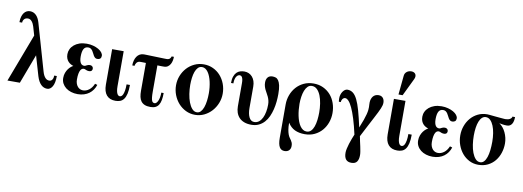

<svg xmlns="http://www.w3.org/2000/svg" viewBox="-72 -1248 5229 1918"><g transform="rotate(10 2543.0 -289.0)"><path d="M492.2 -129.9H465.8Q465.8 -118.2 463.4 -107.7Q460.9 -97.2 455.8 -89.1Q450.7 -81.1 443.1 -76.4Q435.5 -71.8 424.8 -71.8Q414.6 -71.8 404.5 -75.7Q394.5 -79.6 385.5 -88.9Q376.5 -98.1 368.4 -113.3Q360.4 -128.4 354 -150.9L217.8 -624Q211.9 -644.5 202.9 -662.4Q193.8 -680.2 181.4 -693.4Q168.9 -706.5 152.8 -713.9Q136.7 -721.2 117.2 -721.2Q99.6 -721.2 83.7 -713.4Q67.9 -705.6 56.2 -689.7Q44.4 -673.8 37.6 -650.1Q30.8 -626.5 30.8 -595.2H58.1Q58.1 -616.2 71.5 -631.1Q85 -646 109.9 -646Q131.8 -646 148.4 -626.2Q165 -606.4 173.8 -576.2L199.2 -488.8L14.2 0H140.1L252 -297.9L311 -96.2Q319.8 -67.4 331.3 -46.9Q342.8 -26.4 356.7 -13.2Q370.6 0 386 6.1Q401.4 12.2 418 12.2Q450.2 12.2 471.2 -23.4Q492.2 -59.1 492.2 -129.9Z M905.8 -112.8 881.8 -120.1Q863.8 -77.6 834.7 -55.9Q805.7 -34.2 773.9 -34.2Q759.8 -34.2 745.8 -39.8Q731.9 -45.4 720.9 -57.4Q710 -69.3 702.9 -87.9Q695.8 -106.4 695.8 -131.8Q695.8 -167 700.2 -189.7Q704.6 -212.4 711.7 -225.3Q718.8 -238.3 727.8 -243.2Q736.8 -248 746.1 -248Q752 -248 757.1 -245.8Q762.2 -243.7 768.1 -241Q773.9 -238.3 781.2 -236.1Q788.6 -233.9 798.8 -233.9Q810.1 -233.9 816.9 -237.1Q823.7 -240.2 827.4 -244.9Q831.1 -249.5 832 -254.6Q833 -259.8 833 -264.2Q833 -268.1 831.8 -273.4Q830.6 -278.8 826.9 -283.4Q823.2 -288.1 816.4 -291.5Q809.6 -294.9 798.8 -294.9Q788.1 -294.9 780.3 -292.2Q772.5 -289.6 766.4 -286.4Q760.3 -283.2 755.1 -280.5Q750 -277.8 744.1 -277.8Q733.9 -277.8 724.6 -281.7Q715.3 -285.6 708.3 -295.7Q701.2 -305.7 697 -322.3Q692.9 -338.9 692.9 -363.8Q692.9 -414.6 707 -440.2Q721.2 -465.8 752.9 -465.8Q768.6 -465.8 778.8 -458.5Q789.1 -451.2 796.4 -440.4Q803.7 -429.7 809.6 -417Q815.4 -404.3 822 -393.6Q828.6 -382.8 837.4 -375.5Q846.2 -368.2 859.9 -368.2Q878.4 -368.2 889.2 -377.7Q899.9 -387.2 899.9 -405.8Q899.9 -423.3 886.7 -440.2Q873.5 -457 850.6 -470.2Q827.6 -483.4 796.9 -491.7Q766.1 -500 731 -500Q689.9 -500 658 -488.8Q626 -477.5 603.8 -458.7Q581.5 -439.9 569.8 -415.3Q558.1 -390.6 558.1 -363.8Q558.1 -338.4 565.4 -320.1Q572.8 -301.8 584.5 -289.3Q596.2 -276.9 610.1 -269.3Q624 -261.7 637.2 -257.8Q627.4 -253.4 614 -242.7Q600.6 -231.9 588.1 -215.1Q575.7 -198.2 566.9 -175Q558.1 -151.9 558.1 -122.1Q558.1 -92.3 571 -67.6Q584 -43 606.7 -25.1Q629.4 -7.3 660.4 2.4Q691.4 12.2 727.1 12.2Q762.7 12.2 791.7 2.9Q820.8 -6.3 843 -22.7Q865.2 -39.1 881.1 -62Q897 -85 905.8 -112.8Z M1227.1 -168.9H1192.9Q1192.9 -130.4 1188.5 -105.5Q1184.1 -80.6 1177.5 -65.9Q1170.9 -51.3 1162.6 -45.7Q1154.3 -40 1147 -40Q1140.6 -40 1133.5 -43.7Q1126.5 -47.4 1120.6 -57.9Q1114.7 -68.4 1110.8 -86.9Q1106.9 -105.5 1106.9 -134.8V-490.2H989.7V-129.9Q989.7 -60.5 1020.5 -24.2Q1051.3 12.2 1110.8 12.2Q1137.2 12.2 1158.4 4.4Q1179.7 -3.4 1195.1 -23.9Q1210.4 -44.4 1218.8 -79.6Q1227.1 -114.7 1227.1 -168.9Z M1610.8 -522H1587.9Q1585.9 -516.1 1583.3 -510Q1580.6 -503.9 1575.4 -499Q1570.3 -494.1 1562.3 -491Q1554.2 -487.8 1541.5 -487.8Q1534.2 -487.8 1516.4 -488.3Q1498.5 -488.8 1475.6 -489.5Q1452.6 -490.2 1427 -491Q1401.4 -491.7 1378.4 -492.4Q1355.5 -493.2 1337.4 -493.7Q1319.3 -494.1 1311.5 -494.1Q1288.1 -494.1 1270.3 -484.1Q1252.4 -474.1 1240.5 -456.5Q1228.5 -439 1222.2 -415.5Q1215.8 -392.1 1215.8 -365.2H1238.8Q1239.7 -373 1242.9 -381.6Q1246.1 -390.1 1252 -397.5Q1257.8 -404.8 1266.6 -409.4Q1275.4 -414.1 1287.6 -414.1Q1291.5 -414.1 1295.4 -414.1Q1299.8 -414.1 1306.2 -414.1Q1312.5 -414.1 1322 -413.8Q1331.5 -413.6 1345.7 -413.1V-130.9Q1345.7 -96.7 1351.3 -70.1Q1356.9 -43.5 1370.8 -25.1Q1384.8 -6.8 1407.7 2.7Q1430.7 12.2 1465.8 12.2Q1495.6 12.2 1515.9 2.7Q1536.1 -6.8 1548.8 -26.6Q1561.5 -46.4 1567.1 -76.7Q1572.8 -106.9 1572.8 -147.9H1548.8Q1548.8 -121.1 1544.7 -99.6Q1540.5 -78.1 1533.7 -63.2Q1526.9 -48.3 1518.3 -40.3Q1509.8 -32.2 1501.5 -32.2Q1492.2 -32.2 1484.9 -36.1Q1477.5 -40 1472.7 -52Q1467.8 -64 1465.3 -86.4Q1462.9 -108.9 1462.9 -146V-409.2Q1490.2 -408.2 1504.9 -408.2Q1519.5 -408.2 1528.8 -408.2Q1552.7 -408.2 1568.6 -419.4Q1584.5 -430.7 1593.8 -447.5Q1603 -464.4 1606.9 -484.4Q1610.8 -504.4 1610.8 -522Z M2154.8 -243.2Q2154.8 -295.9 2137.2 -342.5Q2119.6 -389.2 2088.4 -424.3Q2057.1 -459.5 2013.9 -479.7Q1970.7 -500 1919.9 -500Q1868.2 -500 1824.2 -479.2Q1780.3 -458.5 1748.5 -423.6Q1716.8 -388.7 1698.7 -343Q1680.7 -297.4 1680.7 -247.1Q1680.7 -195.8 1698.7 -148.9Q1716.8 -102.1 1748.5 -66.2Q1780.3 -30.3 1823.7 -9Q1867.2 12.2 1918 12.2Q1967.8 12.2 2011 -9Q2054.2 -30.3 2086.2 -65.7Q2118.2 -101.1 2136.5 -147.2Q2154.8 -193.4 2154.8 -243.2ZM2017.6 -224.1Q2017.6 -184.6 2012.7 -147Q2007.8 -109.4 1997.6 -80.3Q1987.3 -51.3 1970.9 -33.7Q1954.6 -16.1 1931.6 -16.1Q1903.8 -16.1 1883.1 -39.6Q1862.3 -63 1848.1 -100.1Q1834 -137.2 1826.9 -183.3Q1819.8 -229.5 1819.8 -274.9Q1819.8 -310.5 1824.2 -345.5Q1828.6 -380.4 1838.6 -408.2Q1848.6 -436 1865.2 -453.1Q1881.8 -470.2 1906.7 -470.2Q1924.8 -470.2 1940.2 -460.2Q1955.6 -450.2 1968 -432.4Q1980.5 -414.6 1989.7 -390.9Q1999 -367.2 2005.1 -339.8Q2011.2 -312.5 2014.4 -283Q2017.6 -253.4 2017.6 -224.1Z M2702.6 -335.9Q2702.6 -391.1 2695.1 -423.6Q2687.5 -456.1 2675.3 -473.1Q2663.1 -490.2 2647.5 -495.1Q2631.8 -500 2615.7 -500Q2584 -500 2567.9 -480.7Q2551.8 -461.4 2551.8 -429.2Q2551.8 -407.7 2556.9 -389.9Q2562 -372.1 2569.6 -356.2Q2577.1 -340.3 2586.2 -325.2Q2595.2 -310.1 2602.8 -293.5Q2610.4 -276.9 2615.5 -257.8Q2620.6 -238.8 2620.6 -214.8Q2620.6 -176.8 2614 -141.6Q2607.4 -106.4 2594.2 -79.3Q2581.1 -52.2 2560.8 -36.1Q2540.5 -20 2512.7 -20Q2479 -20 2460.9 -55.4Q2442.9 -90.8 2442.9 -150.9V-366.2Q2442.9 -397.5 2434.6 -422.1Q2426.3 -446.8 2411.1 -464.1Q2396 -481.4 2375.5 -490.7Q2355 -500 2330.6 -500Q2308.1 -500 2287.6 -493.7Q2267.1 -487.3 2251.7 -471.7Q2236.3 -456.1 2227.1 -429.9Q2217.8 -403.8 2217.8 -363.8H2241.7Q2241.7 -391.1 2246.8 -408.9Q2252 -426.8 2259.8 -437Q2267.6 -447.3 2276.1 -451.2Q2284.7 -455.1 2291.5 -455.1Q2297.4 -455.1 2303.2 -452.1Q2309.1 -449.2 2314.2 -441.2Q2319.3 -433.1 2322.5 -418.9Q2325.7 -404.8 2325.7 -381.8V-147Q2325.7 -112.3 2335.4 -83.3Q2345.2 -54.2 2365.2 -33Q2385.3 -11.7 2416 0.2Q2446.8 12.2 2488.8 12.2Q2531.7 12.2 2564.2 -3.4Q2596.7 -19 2620.6 -45.4Q2644.5 -71.8 2660.2 -106.7Q2675.8 -141.6 2685.3 -180.4Q2694.8 -219.2 2698.7 -259.3Q2702.6 -299.3 2702.6 -335.9Z M3268.6 -243.2Q3268.6 -295.9 3252.2 -343Q3235.8 -390.1 3205.1 -425.3Q3174.3 -460.4 3130.6 -481.2Q3086.9 -502 3032.7 -502Q2978 -502 2933.6 -481Q2889.2 -460 2857.9 -424.8Q2826.7 -389.6 2809.6 -343.5Q2792.5 -297.4 2792.5 -247.1V90.8Q2792.5 124.5 2797.1 147.7Q2801.8 170.9 2810.5 185.3Q2819.3 199.7 2832 206.3Q2844.7 212.9 2861.3 212.9Q2890.6 212.9 2907 196.3Q2923.3 179.7 2923.3 151.9Q2923.3 131.8 2918.5 119.4Q2913.6 106.9 2906.5 96.4Q2899.4 85.9 2890.9 74.2Q2882.3 62.5 2875.2 43.9Q2868.2 25.4 2863.3 -2.7Q2858.4 -30.8 2858.4 -74.2Q2887.7 -27.8 2930.2 -7.8Q2972.7 12.2 3030.3 12.2Q3085.9 12.2 3130.1 -9Q3174.3 -30.3 3205.1 -65.7Q3235.8 -101.1 3252.2 -147.2Q3268.6 -193.4 3268.6 -243.2ZM3136.7 -227.1Q3136.7 -187.5 3132.1 -149.7Q3127.4 -111.8 3116.9 -82.3Q3106.4 -52.7 3088.6 -34.9Q3070.8 -17.1 3044.4 -17.1Q3023.9 -17.1 3007.3 -28.1Q2990.7 -39.1 2977.8 -57.9Q2964.8 -76.7 2955.3 -102.1Q2945.8 -127.4 2939.7 -156.5Q2933.6 -185.5 2930.7 -216.6Q2927.7 -247.6 2927.7 -277.8Q2927.7 -313.5 2932.9 -348.9Q2938 -384.3 2949 -412.4Q2960 -440.4 2977.3 -457.8Q2994.6 -475.1 3019.5 -475.1Q3050.8 -475.1 3073 -452.9Q3095.2 -430.7 3109.4 -395Q3123.5 -359.4 3130.1 -315.2Q3136.7 -271 3136.7 -227.1Z M3751.5 -433.1Q3751.5 -444.8 3748.5 -456.5Q3745.6 -468.3 3738.8 -478Q3731.9 -487.8 3720.5 -493.9Q3709 -500 3692.4 -500Q3673.8 -500 3659.7 -493.4Q3645.5 -486.8 3636 -475.1Q3626.5 -463.4 3621.1 -447.5Q3615.7 -431.6 3615.2 -413.1Q3614.7 -400.4 3615.7 -389.4Q3616.7 -378.4 3616.9 -365.2Q3617.2 -352.1 3615.2 -334.5Q3613.3 -316.9 3606.9 -291.7Q3600.6 -266.6 3588.4 -231.9Q3576.2 -197.3 3556.2 -148.9Q3534.7 -246.6 3515.9 -313.7Q3497.1 -380.9 3476.6 -422.1Q3456.1 -463.4 3431.6 -481.7Q3407.2 -500 3375.5 -500Q3361.3 -500 3349.4 -491.2Q3337.4 -482.4 3328.1 -468.5Q3318.8 -454.6 3313.7 -437.3Q3308.6 -419.9 3308.6 -402.8Q3308.6 -388.7 3309.6 -378.7Q3310.5 -368.7 3311.5 -366.2H3330.6Q3330.6 -373 3333 -381.3Q3335.4 -389.6 3340.3 -396.7Q3345.2 -403.8 3352.3 -408.4Q3359.4 -413.1 3368.2 -413.1Q3384.8 -413.1 3403.3 -393.3Q3421.9 -373.5 3441.4 -331.5Q3460.9 -289.6 3481.2 -224.6Q3501.5 -159.7 3521.5 -69.8Q3512.2 -47.9 3502.2 -21.7Q3492.2 4.4 3484.1 30.5Q3476.1 56.6 3470.7 80.8Q3465.3 105 3465.3 123Q3465.3 167.5 3483.2 190.2Q3501 212.9 3539.6 212.9Q3579.1 212.9 3595.7 189.2Q3612.3 165.5 3612.3 123Q3612.3 106.4 3608.6 84.7Q3605 63 3599.9 38.6Q3594.7 14.2 3588.6 -12.2Q3582.5 -38.6 3578.1 -64Q3612.3 -130.4 3638.4 -180.2Q3664.6 -230 3683.8 -266.8Q3703.1 -303.7 3716.1 -329.6Q3729 -355.5 3736.8 -374.3Q3744.6 -393.1 3748 -406.7Q3751.5 -420.4 3751.5 -433.1Z M4085.4 -168.9H4051.3Q4051.3 -130.4 4046.9 -105.5Q4042.5 -80.6 4035.9 -65.9Q4029.3 -51.3 4021 -45.7Q4012.7 -40 4005.4 -40Q3999 -40 3991.9 -43.7Q3984.9 -47.4 3979 -57.9Q3973.1 -68.4 3969.2 -86.9Q3965.3 -105.5 3965.3 -134.8V-490.2H3848.1V-129.9Q3848.1 -60.5 3878.9 -24.2Q3909.7 12.2 3969.2 12.2Q3995.6 12.2 4016.8 4.4Q4038.1 -3.4 4053.5 -23.9Q4068.8 -44.4 4077.1 -79.6Q4085.4 -114.7 4085.4 -168.9ZM4013.2 -719.2Q4020.5 -734.4 4020.8 -747.6Q4021 -760.7 4015.4 -770.3Q4009.8 -779.8 3998.8 -785.4Q3987.8 -791 3973.1 -791Q3945.3 -791 3926 -775.4Q3906.7 -759.8 3904.3 -734.9L3885.3 -541H3927.2Z M4505.9 -112.8 4481.9 -120.1Q4463.9 -77.6 4434.8 -55.9Q4405.8 -34.2 4374 -34.2Q4359.9 -34.2 4345.9 -39.8Q4332 -45.4 4321 -57.4Q4310.1 -69.3 4303 -87.9Q4295.9 -106.4 4295.9 -131.8Q4295.9 -167 4300.3 -189.7Q4304.7 -212.4 4311.8 -225.3Q4318.8 -238.3 4327.9 -243.2Q4336.9 -248 4346.2 -248Q4352.1 -248 4357.2 -245.8Q4362.3 -243.7 4368.2 -241Q4374 -238.3 4381.3 -236.1Q4388.7 -233.9 4398.9 -233.9Q4410.2 -233.9 4417 -237.1Q4423.8 -240.2 4427.5 -244.9Q4431.2 -249.5 4432.1 -254.6Q4433.1 -259.8 4433.1 -264.2Q4433.1 -268.1 4431.9 -273.4Q4430.7 -278.8 4427 -283.4Q4423.3 -288.1 4416.5 -291.5Q4409.7 -294.9 4398.9 -294.9Q4388.2 -294.9 4380.4 -292.2Q4372.6 -289.6 4366.5 -286.4Q4360.4 -283.2 4355.2 -280.5Q4350.1 -277.8 4344.2 -277.8Q4334 -277.8 4324.7 -281.7Q4315.4 -285.6 4308.3 -295.7Q4301.3 -305.7 4297.1 -322.3Q4293 -338.9 4293 -363.8Q4293 -414.6 4307.1 -440.2Q4321.3 -465.8 4353 -465.8Q4368.7 -465.8 4378.9 -458.5Q4389.2 -451.2 4396.5 -440.4Q4403.8 -429.7 4409.7 -417Q4415.5 -404.3 4422.1 -393.6Q4428.7 -382.8 4437.5 -375.5Q4446.3 -368.2 4460 -368.2Q4478.5 -368.2 4489.3 -377.7Q4500 -387.2 4500 -405.8Q4500 -423.3 4486.8 -440.2Q4473.6 -457 4450.7 -470.2Q4427.7 -483.4 4397 -491.7Q4366.2 -500 4331.1 -500Q4290 -500 4258.1 -488.8Q4226.1 -477.5 4203.9 -458.7Q4181.6 -439.9 4169.9 -415.3Q4158.2 -390.6 4158.2 -363.8Q4158.2 -338.4 4165.5 -320.1Q4172.9 -301.8 4184.6 -289.3Q4196.3 -276.9 4210.2 -269.3Q4224.1 -261.7 4237.3 -257.8Q4227.5 -253.4 4214.1 -242.7Q4200.7 -231.9 4188.2 -215.1Q4175.8 -198.2 4167 -175Q4158.2 -151.9 4158.2 -122.1Q4158.2 -92.3 4171.1 -67.6Q4184.1 -43 4206.8 -25.1Q4229.5 -7.3 4260.5 2.4Q4291.5 12.2 4327.1 12.2Q4362.8 12.2 4391.8 2.9Q4420.9 -6.3 4443.1 -22.7Q4465.3 -39.1 4481.2 -62Q4497.1 -85 4505.9 -112.8Z M5071.3 -521H5044.9Q5043.5 -505.9 5025.4 -494.9Q5007.3 -483.9 4978 -483.9Q4973.1 -483.9 4957.3 -485.4Q4941.4 -486.8 4920.9 -488.5Q4900.4 -490.2 4878.9 -492.4Q4857.4 -494.6 4841.3 -496.1Q4830.1 -497.1 4817.9 -498.5Q4805.7 -500 4793 -500Q4741.7 -500 4699.5 -479.2Q4657.2 -458.5 4627.2 -423.6Q4597.2 -388.7 4580.6 -343Q4564 -297.4 4564 -247.1Q4564 -195.8 4580.8 -148.9Q4597.7 -102.1 4627.7 -66.2Q4657.7 -30.3 4699.5 -9Q4741.2 12.2 4791 12.2Q4845.2 12.2 4887.7 -9Q4930.2 -30.3 4959 -65.7Q4987.8 -101.1 5002.9 -147.2Q5018.1 -193.4 5018.1 -243.2Q5018.1 -272 5011.5 -300.3Q5004.9 -328.6 4992.9 -354Q4981 -379.4 4964.1 -399.9Q4947.3 -420.4 4927.2 -433.1Q4942.9 -430.2 4962.4 -427Q4981.9 -423.8 5005.9 -423.8Q5023.4 -423.8 5035.6 -431.2Q5047.9 -438.5 5055.9 -451.7Q5064 -464.8 5067.6 -482.7Q5071.3 -500.5 5071.3 -521ZM4890.1 -238.8Q4890.1 -192.9 4885.5 -152.3Q4880.9 -111.8 4870.6 -81.5Q4860.4 -51.3 4844.2 -33.7Q4828.1 -16.1 4805.2 -16.1Q4777.8 -16.1 4757.8 -38.3Q4737.8 -60.5 4724.1 -96.2Q4710.4 -131.8 4703.9 -176.8Q4697.3 -221.7 4697.3 -267.1Q4697.3 -310.5 4702.6 -347.7Q4708 -384.8 4719 -412.1Q4730 -439.5 4746.6 -454.8Q4763.2 -470.2 4785.2 -470.2Q4811.5 -470.2 4831.1 -450.4Q4850.6 -430.7 4863.8 -398.4Q4877 -366.2 4883.5 -324.5Q4890.1 -282.7 4890.1 -238.8Z"/></g></svg>

Font: Galatia SIL
Style: Bold
Weight: 700
Designer: Development by SIL's NRSI team
Version: Version 2.1